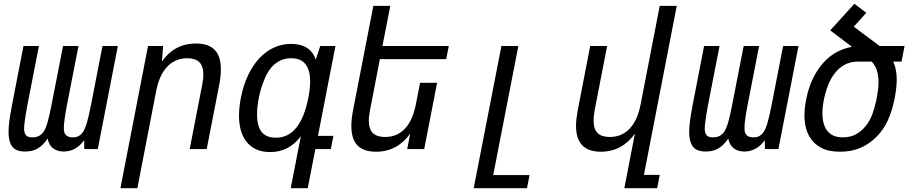

<svg xmlns="http://www.w3.org/2000/svg" viewBox="-20 -791 4856 1019"><path d="M112.8 13.2Q82.5 13.2 62.5 2.4Q42.5 -8.3 32.7 -37.1Q25.4 -59.1 25.4 -91.3Q25.4 -117.7 30 -151.6Q34.7 -185.5 43 -230L104.5 -546.9H186.5L125.5 -233.9Q120.1 -205.1 116.5 -183.8Q112.8 -162.6 110.4 -140.1Q109.4 -131.3 108.6 -123.5Q107.9 -115.7 107.9 -108.9Q107.9 -86.9 116.9 -74.5Q126 -62 151.9 -62Q172.4 -62 187 -69.8Q201.7 -77.6 211.4 -91.8Q223.1 -108.9 233.2 -144.8Q243.2 -180.7 253.4 -233.9L314.5 -546.9H396.5L335.4 -233.9Q327.1 -190.4 323 -160.4Q318.8 -130.4 318.8 -111.8Q318.8 -98.1 321.3 -89.4Q324.7 -77.6 335.4 -69.8Q346.2 -62 366.7 -62Q383.8 -62 396 -68.1Q408.2 -74.2 416.7 -85.2Q425.3 -96.2 431.2 -110.6Q437 -125 441.9 -142.1Q452.1 -178.7 462.9 -233.9L523.9 -546.9H605.5L499 0H427.2L426.8 -46.9Q402.8 -15.1 376 -1Q349.1 13.2 318.4 13.2Q284.7 13.2 262.2 -3.4Q239.7 -20 232.9 -55.7Q209 -20.5 181.2 -3.7Q153.3 13.2 112.8 13.2Z M765.6 -546.9H845.7L839.4 -464.8Q906.7 -560.1 1020 -560.1Q1086.9 -560.1 1119.6 -526.1Q1152.3 -492.2 1152.3 -422.4Q1152.3 -403.8 1149.9 -383.1Q1147.5 -362.3 1143.1 -338.9L1077.1 0H986.8L1052.7 -338.9Q1055.7 -354.5 1057.4 -368.4Q1059.1 -382.3 1059.1 -395Q1059.1 -440.4 1037.8 -461.2Q1016.6 -481.9 974.1 -481.9Q941.4 -481.9 914.6 -470.2Q887.7 -458.5 866.7 -436.3Q845.7 -414.1 831.3 -381.8Q816.9 -349.6 809.1 -309.1L709 208H619.1Z M1576.7 -67.9Q1545.9 -26.4 1505.1 -5.1Q1464.4 16.1 1413.6 16.1Q1363.3 16.1 1328.6 -3.9Q1293.9 -23.9 1273.9 -60.5Q1248.5 -107.4 1248.5 -177.2Q1248.5 -198.2 1250.7 -221.2Q1252.9 -244.1 1257.8 -269Q1271 -337.9 1296.4 -391.1Q1321.8 -444.3 1355.5 -481Q1390.6 -518.6 1433.6 -538.3Q1476.6 -558.1 1525.4 -558.1Q1575.2 -558.1 1608.4 -537.4Q1641.6 -516.6 1655.8 -475.1L1679.7 -546.9H1760.3L1667.5 -69.8H1749.5L1735.8 0H1653.8L1613.3 208H1522.9ZM1443.8 -60.1Q1510.7 -60.1 1553.5 -114.5Q1596.2 -168.9 1616.2 -271Q1626 -321.3 1626 -358.4Q1626 -419.4 1601.1 -450.7Q1576.2 -481.9 1525.9 -481.9Q1491.7 -481.9 1464.4 -468Q1437 -454.1 1417 -429.2Q1400.9 -409.2 1387.7 -379.9Q1374.5 -350.6 1364.7 -317.6Q1355 -284.7 1349.6 -250Q1344.2 -215.3 1344.2 -184.6Q1344.2 -141.6 1355.5 -113.3Q1366.7 -85.9 1389.2 -73Q1411.6 -60.1 1443.8 -60.1Z M1975.6 14.2Q1908.7 14.2 1876.7 -19.8Q1844.7 -53.7 1844.7 -122.6Q1844.7 -160.6 1854 -207L1961.4 -759.8H2051.3L2009.8 -546.9H2361.8L2348.1 -477.1H1996.1L1943.8 -207Q1940.9 -191.4 1939.2 -177.5Q1937.5 -163.6 1937.5 -150.9Q1937.5 -106.4 1958.5 -85.2Q1979.5 -64 2022.9 -64Q2088.4 -64 2129.6 -108.6Q2170.9 -153.3 2187 -236.8L2209.5 -351.6H2299.8L2231.4 0H2141.1L2157.2 -82Q2123.5 -34.7 2078.1 -10.3Q2032.7 14.2 1975.6 14.2Z M2641.1 -546.9H2731L2597.7 138.2H2790.5L2776.9 208H2494.1Z M3349.6 -82Q3315.9 -34.7 3270.8 -10.3Q3225.6 14.2 3168.5 14.2Q3037.1 14.2 3037.1 -123Q3037.1 -141.6 3039.6 -162.6Q3042 -183.6 3046.4 -207L3112.3 -546.9H3202.1L3136.2 -207Q3130.4 -175.3 3130.4 -151.4Q3130.4 -106.4 3151.4 -85.2Q3172.4 -64 3215.8 -64Q3279.3 -64 3321.3 -107.7Q3363.3 -151.4 3379.9 -236.8L3481.4 -759.8H3571.8L3397.5 137.2H3481.4L3467.8 208H3293.5Z M3725.1 13.2Q3694.8 13.2 3674.8 2.4Q3654.8 -8.3 3645 -37.1Q3637.7 -59.1 3637.7 -91.3Q3637.7 -117.7 3642.3 -151.6Q3647 -185.5 3655.3 -230L3716.8 -546.9H3798.8L3737.8 -233.9Q3732.4 -205.1 3728.8 -183.8Q3725.1 -162.6 3722.7 -140.1Q3721.7 -131.3 3720.9 -123.5Q3720.2 -115.7 3720.2 -108.9Q3720.2 -86.9 3729.2 -74.5Q3738.3 -62 3764.2 -62Q3784.7 -62 3799.3 -69.8Q3814 -77.6 3823.7 -91.8Q3835.4 -108.9 3845.5 -144.8Q3855.5 -180.7 3865.7 -233.9L3926.8 -546.9H4008.8L3947.8 -233.9Q3939.5 -190.4 3935.3 -160.4Q3931.2 -130.4 3931.2 -111.8Q3931.2 -98.1 3933.6 -89.4Q3937 -77.6 3947.8 -69.8Q3958.5 -62 3979 -62Q3996.1 -62 4008.3 -68.1Q4020.5 -74.2 4029.1 -85.2Q4037.6 -96.2 4043.5 -110.6Q4049.3 -125 4054.2 -142.1Q4064.5 -178.7 4075.2 -233.9L4136.2 -546.9H4217.8L4111.3 0H4039.6L4039.1 -46.9Q4015.1 -15.1 3988.3 -1Q3961.4 13.2 3930.7 13.2Q3897 13.2 3874.5 -3.4Q3852.1 -20 3845.2 -55.7Q3821.3 -20.5 3793.5 -3.7Q3765.6 13.2 3725.1 13.2Z M4438.5 14.2Q4376.5 14.2 4337.2 -7.1Q4297.9 -28.3 4276.9 -64.5Q4262.7 -88.4 4256.1 -116.9Q4249.5 -145.5 4249.5 -178.2Q4249.5 -217.3 4258.3 -261.2Q4271 -327.6 4295.7 -377Q4320.3 -426.3 4352.5 -460.9Q4384.8 -495.6 4422.6 -515.4Q4460.4 -535.2 4501.5 -542.5L4386.2 -629.9L4514.6 -771L4577.6 -723.1L4511.2 -649.4L4648.4 -546.9H4780.8L4764.6 -463.9H4720.7Q4731 -441.4 4735.1 -416.7Q4739.3 -392.1 4739.3 -367.7Q4739.3 -353.5 4738 -338.9Q4736.8 -324.2 4734.9 -310.1Q4732.9 -295.9 4730.7 -283.2Q4728.5 -270.5 4726.6 -261.2Q4713.9 -200.7 4691.7 -151.6Q4669.4 -102.5 4631.3 -64.5Q4594.2 -26.9 4546.6 -6.3Q4499 14.2 4438.5 14.2ZM4453.1 -62Q4492.2 -62 4522 -77.9Q4551.8 -93.8 4573.7 -121.1Q4597.2 -149.9 4610.1 -185.8Q4623 -221.7 4631.3 -261.2Q4635.7 -282.7 4639.2 -308.3Q4642.6 -334 4642.6 -357.4Q4642.6 -384.8 4634.8 -413.3Q4627 -441.9 4606.4 -463.9H4531.7Q4493.7 -463.9 4463.9 -448Q4434.1 -432.1 4412.1 -404.3Q4389.2 -376 4374.8 -338.6Q4360.4 -301.3 4352.5 -261.2Q4348.6 -242.7 4346.7 -224.4Q4344.7 -206.1 4344.7 -189Q4344.7 -150.4 4356.4 -121.1Q4367.7 -93.3 4391.4 -77.6Q4415 -62 4453.1 -62Z"/></svg>

Font: Hack
Style: Italic
Weight: 400
Italic angle: -11°
Monospace: yes
Designer: Christopher Simpkins
Foundry: Christopher Simpkins
Version: Version 2.019; ttfautohint (v1.4.1) -l 4 -r 80 -G 350 -x 0 -